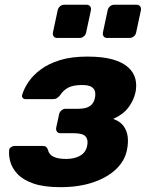

<svg xmlns="http://www.w3.org/2000/svg" viewBox="-20 -764 614 794"><path d="M230.2 10Q160.9 10 117.8 -5.2Q74.7 -20.5 52.5 -44.4Q30.2 -68.2 22.9 -94.4Q15.6 -120.6 17.8 -142.2Q17.9 -150 25.2 -155.2Q32.5 -160.4 39.6 -160.4H155.4Q166.9 -160.4 171.2 -156.2Q175.6 -152 178.1 -145Q182.4 -124.9 201.2 -115.8Q220 -106.7 253.5 -106.7Q288.1 -106.7 311.4 -120.1Q334.8 -133.4 340.4 -160.9Q345.8 -185.8 334.1 -199.4Q322.4 -213.1 285.5 -213.1H229.6Q220.2 -213.1 215.6 -219.8Q210.9 -226.4 212.2 -235.1L224.6 -292.2Q226.6 -301 234.1 -307.6Q241.6 -314.2 251 -314.2H304.2Q335.5 -314.2 351.9 -325.4Q368.3 -336.5 372.5 -359.4Q375.6 -373.4 372.8 -385.6Q369.9 -397.8 357.6 -405.1Q345.4 -412.4 319.2 -412.4Q282.2 -412.4 261.9 -401.5Q241.6 -390.6 227.9 -369.4Q221.9 -362.4 215.5 -358.2Q209.1 -354 197.6 -354H85.6Q77.9 -354 73.7 -359.2Q69.5 -364.4 71.8 -372.1Q79.4 -397.9 98 -425.5Q116.6 -453.1 148.8 -476.9Q180.9 -500.8 228.1 -515.4Q275.4 -530 340.5 -530Q404.7 -530 446 -518.2Q487.2 -506.4 510.2 -485.4Q533.1 -464.5 539.8 -437.9Q546.5 -411.4 540.2 -381.9Q532.5 -347.4 510.4 -318.7Q488.4 -290 448 -272.2Q476.4 -262.6 490.9 -242.9Q505.4 -223.1 508.2 -197.5Q511 -171.9 504.9 -143.4Q496.2 -99.1 460 -64.4Q423.7 -29.7 365.1 -9.9Q306.4 10 230.2 10ZM423.6 -607Q413.6 -607 408.8 -613.3Q404 -619.6 405.6 -629.6L425.2 -721.4Q427.2 -731.4 434.9 -737.9Q442.5 -744.4 452.5 -744.4H544.2Q554.2 -744.4 559.4 -737.9Q564.6 -731.4 562.6 -721.4L543 -629.6Q541 -619.6 533.2 -613.3Q525.4 -607 515.4 -607ZM216.9 -607Q206.9 -607 202.1 -613.3Q197.3 -619.6 198.9 -629.6L218.5 -721.4Q220.5 -731.4 228.1 -737.9Q235.8 -744.4 245.8 -744.4H337.5Q347.5 -744.4 352.7 -737.9Q357.9 -731.4 355.9 -721.4L336.2 -629.6Q334.2 -619.6 326.4 -613.3Q318.6 -607 308.6 -607Z"/></svg>

Font: Rubik Light
Style: Italic
Weight: 300
Italic angle: -12°
Designer: Hubert and Fischer
Foundry: Hubert and Fischer
Version: Version 2.300;gftools[0.9.30]